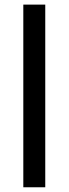

<svg xmlns="http://www.w3.org/2000/svg" viewBox="-20 -792 290 812"><path d="M171.4 0H78.6V-772.5H171.4Z"/></svg>

Font: Roboto2
Style: Regular
Weight: 400
Designer: Google
Foundry: Google
Version: Version 2.000981-w3; 2014; ttfautohint (v1.1) -l 5 -r 24 -G 